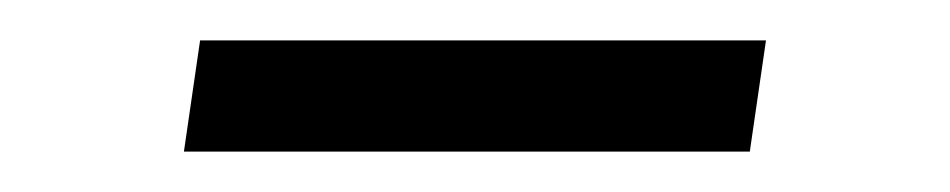

<svg xmlns="http://www.w3.org/2000/svg" viewBox="-20 -318 470 95"><path d="M71 -243 79 -298H359L351 -243Z"/></svg>

Font: Mohave Light Light
Style: Italic
Weight: 300
Italic angle: -8°
Version: Version 2.003